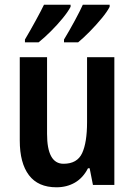

<svg xmlns="http://www.w3.org/2000/svg" viewBox="-20 -786 572 816"><path d="M466 -543V0H375L361 -71H354Q333 -30 298.5 -10Q264 10 220 10Q142 10 103 -41.5Q64 -93 64 -189V-543H180V-217Q180 -90 250 -90Q308 -90 329 -135Q350 -180 350 -267V-543ZM446 -757Q436 -737 412.5 -708.5Q389 -680 361.5 -652Q334 -624 312 -606H252V-618Q275 -656 298 -698.5Q321 -741 332 -766H446ZM280 -757Q269 -736 246.5 -708.5Q224 -681 196.5 -653.5Q169 -626 144 -606H86V-618Q109 -657 132 -699Q155 -741 167 -766H280Z"/></svg>

Font: Noto Sans Devanagari Condensed SemiBold
Style: Regular
Weight: 600
Width: 3
Designer: Jelle Bosma - Monotype Design Team
Foundry: Monotype Imaging Inc.
Version: Version 2.004; ttfautohint (v1.8.4.7-5d5b)